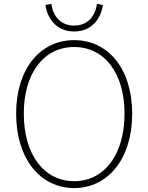

<svg xmlns="http://www.w3.org/2000/svg" viewBox="-20 -943 754 976"><path d="M357 13C529 13 652 -136 652 -365C652 -594 529 -739 357 -739C185 -739 62 -594 62 -365C62 -136 185 13 357 13ZM357 -22C204 -22 101 -157 101 -365C101 -573 204 -704 357 -704C510 -704 613 -573 613 -365C613 -157 510 -22 357 -22ZM357 -783C453 -783 495 -857 503 -918L473 -923C465 -866 430 -813 357 -813C284 -813 249 -866 241 -923L211 -918C219 -857 261 -783 357 -783Z"/></svg>

Font: Noto Sans CJK Thin
Style: Regular
Weight: 100
Designer: Ryoko NISHIZUKA (kana & ideographs); Paul D. Hunt (Latin, Greek & Cyrillic); Wenlong ZHANG (bopomofo); Sandoll Communica
Foundry: Adobe Systems Incorporated
Version: Version 1.000;PS 1;hotconv 1.0.78;makeotf.lib2.5.61930